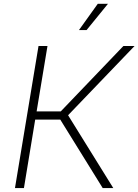

<svg xmlns="http://www.w3.org/2000/svg" viewBox="-20 -963 709 983"><path d="M56.6 0 177.2 -727.5H223.1L167.5 -392.6H291L611.8 -727.5H668.9L328.6 -373L560.1 0H505.9L288.6 -350.6H160.2L102.5 0ZM384.3 -809.1 480.5 -943.4H532.7L423.3 -809.1Z"/></svg>

Font: Inter 16pt ExtraLight
Style: Italic
Weight: 250
Italic angle: -9.3988°
Version: Version 4.001;git-66647c0bb